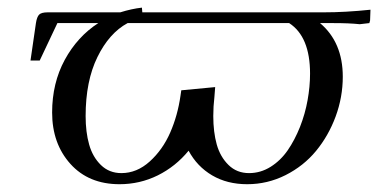

<svg xmlns="http://www.w3.org/2000/svg" viewBox="-20 -471 981 498"><path d="M59.1 -314 73.2 -411.1Q75.7 -427.2 81.5 -433.1Q87.4 -439 104 -439H292Q321.3 -448.2 348.1 -451.2L349.1 -439H819.8Q876 -439 940.9 -445.8L939.9 -418L938 -411.1L913.1 -408.2Q886.2 -411.1 844.2 -411.1H810.1Q869.1 -361.3 869.1 -272Q869.1 -219.2 850.6 -168.9Q832 -118.7 799.8 -79.6Q767.6 -40.5 720.7 -16.8Q673.8 6.8 621.1 6.8Q569.3 6.8 530.3 -16.1Q491.2 -39.1 469.2 -80.1Q435.5 -39.1 389.2 -16.1Q342.8 6.8 290 6.8Q210 6.8 162.6 -45.9Q115.2 -98.6 115.2 -179.2Q115.2 -255.4 147.9 -315.7Q180.7 -376 234.9 -411.1H128.9L83 -314ZM202.1 -169.9Q202.1 -128.4 211.2 -96.2Q220.2 -64 241.7 -43Q263.2 -22 294.9 -22Q335 -22 368.4 -52.2Q401.9 -82.5 421.4 -127Q440.9 -171.4 448.2 -223.1L450.2 -236.8L538.1 -245.1L536.1 -219.2Q533.2 -195.3 533.2 -169.9Q533.2 -128.4 542.2 -96.2Q551.3 -64 572.8 -43Q594.2 -22 626 -22Q655.8 -22 681.9 -38.3Q708 -54.7 726.3 -81.3Q744.6 -107.9 758.1 -141.8Q771.5 -175.8 777.8 -211.2Q784.2 -246.6 784.2 -279.8Q784.2 -376 730 -411.1H311Q263.2 -385.3 232.7 -323Q202.1 -260.7 202.1 -169.9Z"/></svg>

Font: Dihjauti
Style: Bold Italic
Weight: 700
Italic angle: -9°
Designer: T. Christopher White
Version: Version 3.0.0